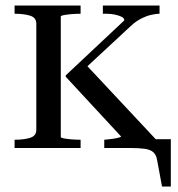

<svg xmlns="http://www.w3.org/2000/svg" viewBox="-20 -538 647 698"><path d="M112 -66V-452Q112 -474 89.5 -481Q67 -488 34 -488H33V-518H273V-488Q255 -488 238.5 -486.5Q222 -485 211.5 -483Q201 -481 201 -478V-40Q201 -37 211.5 -35Q222 -33 238.5 -31.5Q255 -30 273 -30V0H33V-30H34Q67 -30 89.5 -37Q112 -44 112 -66ZM546 0H359V-30Q359 -30 374.5 -31.5Q390 -33 405 -36Q420 -39 420 -42L219 -259V-264L432 -464Q432 -472 422 -477Q412 -482 397.5 -485Q383 -488 367 -488H354V-518H560V-488H559Q547 -488 529.5 -484Q512 -480 492.5 -470Q473 -460 455 -443L274 -275L285 -311L546 -32ZM442 0V-32H601V140H569L551 43Q548 25 537.5 15.5Q527 6 506.5 3Q486 0 452 0Z"/></svg>

Font: Roboto Serif 144pt
Style: Regular
Weight: 400
Version: Version 1.008